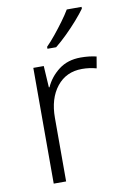

<svg xmlns="http://www.w3.org/2000/svg" viewBox="-87 -818 567 869"><g transform="rotate(-10 197.0 -383.0)"><path d="M307 -541Q346 -541 379 -533L370 -480Q338 -489 304 -489Q231 -489 188 -435Q145 -381 145 -292V0H88V-532H136L142 -433H145Q165 -478 206 -509.5Q247 -541 307 -541ZM351 -758Q336 -737 311.5 -709Q287 -681 259 -653.5Q231 -626 206 -606H166V-615Q185 -634 207 -661Q229 -688 249.5 -716Q270 -744 283 -766H351Z"/></g></svg>

Font: Noto Sans Light
Style: Regular
Weight: 300
Designer: Monotype Design Team
Foundry: Monotype Imaging Inc.
Version: Version 2.007